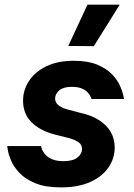

<svg xmlns="http://www.w3.org/2000/svg" viewBox="-20 -804 583 834"><path d="M245.2 10Q177 10 133.2 -8.2Q89.4 -26.4 64.3 -53.1Q39.2 -79.8 28.1 -106.5Q17 -133.2 14.1 -151.4Q11.2 -169.6 11.2 -169.6H158.2Q158.2 -169.6 159.8 -163Q161.4 -156.4 166.7 -146.7Q172 -137 182.5 -127.1Q193 -117.2 211 -110.6Q229 -104 255.8 -104Q296.8 -104 316.5 -119.9Q336.2 -135.8 336.2 -156.4Q336.2 -175.6 321.7 -185.8Q307.2 -196 284.6 -202.8L216.8 -220Q152.8 -237 116.5 -273.5Q80.2 -310 80.2 -366.2Q80.2 -413 106 -452.4Q131.8 -491.8 180.9 -515.9Q230 -540 300.6 -540Q361.6 -540 401.9 -523.3Q442.2 -506.6 466 -481.8Q489.8 -457 500.9 -432.2Q512 -407.4 515.4 -390.7Q518.8 -374 518.8 -374H377.6Q377.6 -374 374.6 -381.9Q371.6 -389.8 362.9 -400.4Q354.2 -411 337.1 -418.9Q320 -426.8 291.8 -426.8Q256 -426.8 237.7 -411.7Q219.4 -396.6 219.4 -376Q219.4 -358.6 233.5 -347.3Q247.6 -336 270.8 -329.2L331 -313.2Q375.2 -303.8 408.5 -283.2Q441.8 -262.6 460 -232.5Q478.2 -202.4 478.2 -163Q478.2 -116 451.2 -76.6Q424.2 -37.2 372.2 -13.6Q320.2 10 245.2 10ZM500 -783.8 387.6 -603.4 276.6 -604.4 360 -783.8Z"/></svg>

Font: Be Vietnam Pro Variable Thin
Style: Italic
Weight: 100
Italic angle: -12°
Designer: Lam Bao, Tony Le, Vietanh Nguyen
Foundry: Yellow Type Foundry
Version: Version 1.002